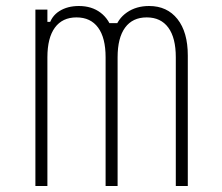

<svg xmlns="http://www.w3.org/2000/svg" viewBox="-20 -620 740 640"><path d="M98 -588H138V-547H170L143 -534Q151 -566 178 -583Q205 -600 243 -600Q286 -600 315.5 -577.5Q345 -555 356 -514L330 -543H389L362 -520Q372 -557 403 -578.5Q434 -600 477 -600Q537 -600 571.5 -556.5Q606 -513 606 -435V0H566V-429Q566 -494 541 -528Q516 -562 469 -562Q422 -562 397 -528Q372 -494 372 -429V0H332V-429Q332 -494 307 -528Q282 -562 235 -562Q188 -562 163 -528Q138 -494 138 -429V0H98Z"/></svg>

Font: Martian Mono SemiExpanded Thin
Style: Regular
Weight: 250
Monospace: yes
Version: Version 0.930